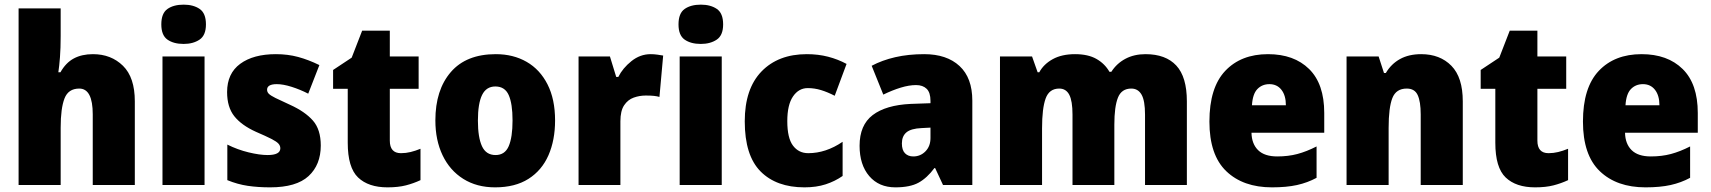

<svg xmlns="http://www.w3.org/2000/svg" viewBox="-20 -796 7360 826"><path d="M241 -641Q241 -589 238 -550Q235 -511 231 -485H240Q263 -526 297.5 -544.5Q332 -563 380 -563Q458 -563 509 -513Q560 -463 560 -360V0H379V-304Q379 -415 321 -415Q274 -415 257.5 -372.5Q241 -330 241 -247V0H60V-760H241Z M770 -776Q812 -776 839 -757.5Q866 -739 866 -691Q866 -644 838.5 -625.5Q811 -607 770 -607Q727 -607 700.5 -625.5Q674 -644 674 -691Q674 -739 700.5 -757.5Q727 -776 770 -776ZM860 -553V0H679V-553Z M1360 -170Q1360 -87 1307.5 -38.5Q1255 10 1142 10Q1090 10 1046 3.5Q1002 -3 958 -21V-174Q1002 -152 1049.5 -140.5Q1097 -129 1131 -129Q1186 -129 1186 -158Q1186 -169 1178 -178Q1170 -187 1147.5 -198.5Q1125 -210 1081 -229Q1019 -257 988 -296Q957 -335 957 -400Q957 -480 1013.5 -521.5Q1070 -563 1167 -563Q1218 -563 1262.5 -551Q1307 -539 1354 -516L1306 -393Q1271 -411 1234.5 -422.5Q1198 -434 1171 -434Q1129 -434 1129 -410Q1129 -400 1136.5 -392.5Q1144 -385 1165 -374.5Q1186 -364 1228 -345Q1292 -316 1326 -277.5Q1360 -239 1360 -170Z M1705 -137Q1726 -137 1746.5 -142Q1767 -147 1789 -156V-21Q1759 -7 1726 1.5Q1693 10 1647 10Q1565 10 1520.5 -32.5Q1476 -75 1476 -182V-414H1413V-495L1493 -548L1538 -664H1657V-553H1781V-414H1657V-191Q1657 -137 1705 -137Z M2368 -278Q2368 -193 2339.5 -128Q2311 -63 2253.5 -26.5Q2196 10 2110 10Q2031 10 1973 -26.5Q1915 -63 1884 -128Q1853 -193 1853 -278Q1853 -409 1919.5 -486Q1986 -563 2113 -563Q2188 -563 2245.5 -530Q2303 -497 2335.5 -433Q2368 -369 2368 -278ZM2036 -277Q2036 -205 2053.5 -167Q2071 -129 2112 -129Q2152 -129 2168.5 -167Q2185 -205 2185 -278Q2185 -350 2168.5 -387Q2152 -424 2111 -424Q2072 -424 2054 -387.5Q2036 -351 2036 -277Z M2779 -563Q2793 -563 2807.5 -561Q2822 -559 2833 -557L2817 -379Q2807 -382 2793.5 -383.5Q2780 -385 2758 -385Q2731 -385 2706 -376Q2681 -367 2665 -343Q2649 -319 2649 -274V0H2469V-553H2604L2631 -465H2640Q2659 -503 2696.5 -533Q2734 -563 2779 -563Z M2995 -776Q3037 -776 3064 -757.5Q3091 -739 3091 -691Q3091 -644 3063.5 -625.5Q3036 -607 2995 -607Q2952 -607 2925.5 -625.5Q2899 -644 2899 -691Q2899 -739 2925.5 -757.5Q2952 -776 2995 -776ZM3085 -553V0H2904V-553Z M3441 10Q3320 10 3252 -58.5Q3184 -127 3184 -274Q3184 -414 3256 -488.5Q3328 -563 3451 -563Q3500 -563 3542.5 -552Q3585 -541 3622 -521L3571 -384Q3540 -400 3512 -408.5Q3484 -417 3455 -417Q3416 -417 3391.5 -381Q3367 -345 3367 -275Q3367 -202 3391.5 -169.5Q3416 -137 3457 -137Q3533 -137 3605 -186V-39Q3572 -16 3532 -3Q3492 10 3441 10Z M3956 -563Q4053 -563 4108 -512Q4163 -461 4163 -363V0H4037L4003 -73H4000Q3968 -30 3931.5 -10Q3895 10 3832 10Q3761 10 3719.5 -38.5Q3678 -87 3678 -169Q3678 -258 3734.5 -301Q3791 -344 3898 -349L3983 -352V-362Q3983 -398 3966.5 -414Q3950 -430 3921 -430Q3891 -430 3855 -419Q3819 -408 3780 -389L3730 -513Q3775 -537 3831.5 -550Q3888 -563 3956 -563ZM3945 -245Q3899 -243 3879.5 -226.5Q3860 -210 3860 -179Q3860 -150 3873.5 -136.5Q3887 -123 3909 -123Q3940 -123 3961.5 -145Q3983 -167 3983 -202V-247Z M4908 -563Q4995 -563 5040.5 -514Q5086 -465 5086 -360V0H4906V-303Q4906 -363 4891 -389Q4876 -415 4847 -415Q4805 -415 4789.5 -376Q4774 -337 4774 -260V0H4594V-303Q4594 -362 4580 -388.5Q4566 -415 4537 -415Q4494 -415 4478.5 -372.5Q4463 -330 4463 -244V0H4282V-553H4420L4444 -485H4451Q4470 -520 4509 -541.5Q4548 -563 4605 -563Q4661 -563 4697 -542.5Q4733 -522 4753 -487H4761Q4784 -523 4821.5 -543Q4859 -563 4908 -563Z M5435 -563Q5547 -563 5612 -499Q5677 -435 5677 -310V-225H5364Q5365 -177 5392.5 -150Q5420 -123 5475 -123Q5522 -123 5561.5 -133.5Q5601 -144 5644 -166V-31Q5605 -10 5560 0Q5515 10 5452 10Q5328 10 5255.5 -59.5Q5183 -129 5183 -273Q5183 -419 5251 -491Q5319 -563 5435 -563ZM5441 -434Q5410 -434 5389.5 -413Q5369 -392 5366 -343H5512Q5512 -385 5493 -409.5Q5474 -434 5441 -434Z M6094 -563Q6175 -563 6224 -513Q6273 -463 6273 -360V0H6092V-304Q6092 -359 6079 -387Q6066 -415 6032 -415Q5986 -415 5970 -374Q5954 -333 5954 -246V0H5773V-553H5911L5934 -482H5942Q5965 -521 6003 -542Q6041 -563 6094 -563Z M6642 -137Q6663 -137 6683.5 -142Q6704 -147 6726 -156V-21Q6696 -7 6663 1.5Q6630 10 6584 10Q6502 10 6457.5 -32.5Q6413 -75 6413 -182V-414H6350V-495L6430 -548L6475 -664H6594V-553H6718V-414H6594V-191Q6594 -137 6642 -137Z M7042 -563Q7154 -563 7219 -499Q7284 -435 7284 -310V-225H6971Q6972 -177 6999.5 -150Q7027 -123 7082 -123Q7129 -123 7168.5 -133.5Q7208 -144 7251 -166V-31Q7212 -10 7167 0Q7122 10 7059 10Q6935 10 6862.5 -59.5Q6790 -129 6790 -273Q6790 -419 6858 -491Q6926 -563 7042 -563ZM7048 -434Q7017 -434 6996.5 -413Q6976 -392 6973 -343H7119Q7119 -385 7100 -409.5Q7081 -434 7048 -434Z"/></svg>

Font: Noto Sans Lao Looped SemiCondensed Black
Style: Regular
Weight: 900
Width: 4
Designer: Mark Frömberg, Ben Mitchell
Foundry: The Fontpad Ltd
Version: Version 1.002; ttfautohint (v1.8.4.7-5d5b)